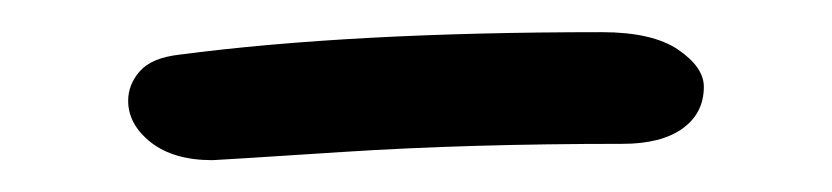

<svg xmlns="http://www.w3.org/2000/svg" viewBox="-20 -731 520 120"><path d="M112.8 -630.9Q88.4 -630.9 74.2 -642.1Q60.1 -653.3 60.1 -668Q60.1 -678.2 67.4 -686.5Q74.7 -694.8 91.8 -696.8Q199.2 -710.9 356 -710.9Q387.7 -710.9 403.8 -700Q419.9 -689 419.9 -676.8Q419.9 -660.2 406.5 -650.6Q393.1 -641.1 369.1 -641.1Q272.5 -641.1 193.8 -636Q115.2 -630.9 112.8 -630.9Z"/></svg>

Font: Shantell Sans Normal
Style: Regular
Weight: 300
Designer: Stephen Nixon, Anya Danilova, Shantell Martin
Foundry: Arrow Type
Version: Version 1.006;[559af2be0]